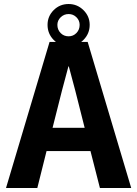

<svg xmlns="http://www.w3.org/2000/svg" viewBox="-20 -937 682 957"><path d="M227 -728H417L634 0H478L431 -184H212L166 0H10ZM289 -486 242 -300H402L355 -486L323 -606H321ZM322 -707Q278 -707 247.5 -738Q217 -769 217 -813Q217 -856 247.5 -886.5Q278 -917 322 -917Q365 -917 396 -886.5Q427 -856 427 -813Q427 -769 396 -738Q365 -707 322 -707ZM322 -756Q345 -756 361 -772.5Q377 -789 377 -813Q377 -835 361 -851Q345 -867 322 -867Q299 -867 282.5 -851Q266 -835 266 -813Q266 -789 282 -772.5Q298 -756 322 -756Z"/></svg>

Font: Murecho SemiBold
Style: Regular
Weight: 600
Designer: Neil Summerour
Foundry: Positype
Version: Version 1.010; ttfautohint (v1.8.3)